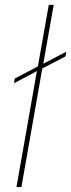

<svg xmlns="http://www.w3.org/2000/svg" viewBox="-20 -760 289 780"><path d="M46.9 0 129.9 -471.2 37.1 -421.9 40 -440.9 133.8 -490.2 178.2 -740.2H198.2L155.8 -501L249 -549.8L246.1 -530.8L151.9 -481.9L66.9 0Z"/></svg>

Font: SVN-Poppins Thin
Style: Italic
Weight: 100
Italic angle: -10°
Designer: Ninad Kale (Devanagari), Jonny Pinhorn (Latin)
Foundry: Indian Type Foundry
Version: Version 3.002 2017